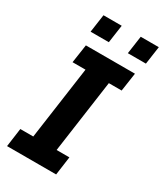

<svg xmlns="http://www.w3.org/2000/svg" viewBox="-216 -958 887 1040"><g transform="rotate(30 228.0 -437.5)"><path d="M12 0 28 -116H109L173 -571H92L109 -686H416L399 -571H319L255 -116H335L319 0ZM94 -763 110 -875H224L208 -763ZM327 -763 343 -875H456L440 -763Z"/></g></svg>

Font: Chivo Medium SemiBold
Style: Italic
Weight: 600
Italic angle: -8.05°
Version: Version 2.002